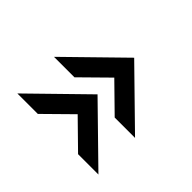

<svg xmlns="http://www.w3.org/2000/svg" viewBox="-102 -613 677 677"><g transform="rotate(-45 236.5 -275.0)"><path d="M229 -72.8V-174.3L327.6 -274.9L229 -375V-477.1L426.8 -274.9ZM46.4 -72.8V-174.3L145 -274.9L46.4 -375V-477.1L244.1 -274.9Z"/></g></svg>

Font: Alte DIN 1451 Mittelschrift
Style: Regular
Weight: 400
Designer: Peter Wiegel
Foundry: Peter Wiegel
Version: Version 1.002 September 20, 2019